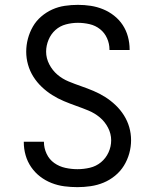

<svg xmlns="http://www.w3.org/2000/svg" viewBox="-20 -763 640 791"><path d="M299 8Q272 8 245 4.5Q218 1 192.5 -9Q167 -19 145.5 -35.5Q124 -52 108.5 -74.5Q93 -97 85.5 -123.5Q78 -150 78 -177Q78 -177 78 -178Q78 -179 78 -179H161Q161 -179 161 -178.5Q161 -178 161 -178Q161 -153 172 -129.5Q183 -106 203.5 -91.5Q224 -77 249 -71.5Q274 -66 299 -66Q325 -66 350.5 -72Q376 -78 396 -94.5Q416 -111 427 -135Q438 -159 438 -185Q438 -212 425 -237Q412 -262 391 -279.5Q370 -297 344.5 -307.5Q319 -318 293.5 -327Q268 -336 243 -346.5Q218 -357 195 -371.5Q172 -386 152 -405Q132 -424 117.5 -447Q103 -470 95.5 -496.5Q88 -523 88 -550Q88 -577 95 -603.5Q102 -630 115.5 -653.5Q129 -677 150 -695Q171 -713 195.5 -724Q220 -735 247 -739Q274 -743 301 -743Q328 -743 354 -739Q380 -735 404.5 -725Q429 -715 450 -698.5Q471 -682 485.5 -660Q500 -638 507 -612Q514 -586 514 -560Q514 -559 514 -558.5Q514 -558 514 -557H431Q431 -557 431 -557.5Q431 -558 431 -559Q431 -583 421 -605.5Q411 -628 392 -643Q373 -658 349 -663.5Q325 -669 301 -669Q276 -669 251.5 -662.5Q227 -656 208.5 -639.5Q190 -623 180 -599Q170 -575 170 -550Q170 -523 183 -498Q196 -473 216.5 -455.5Q237 -438 262.5 -427.5Q288 -417 314 -408Q340 -399 365 -388.5Q390 -378 413 -363.5Q436 -349 456 -330Q476 -311 490.5 -288Q505 -265 512.5 -239Q520 -213 520 -185Q520 -158 512.5 -131Q505 -104 490.5 -80.5Q476 -57 454 -39Q432 -21 406.5 -10.5Q381 0 353.5 4Q326 8 299 8Z"/></svg>

Font: Zed Mono Extended
Style: Regular
Weight: 400
Width: 7
Monospace: yes
Designer: Belleve Invis
Foundry: Belleve Invis
Version: Version 1.0.0; ttfautohint (v1.8.4)